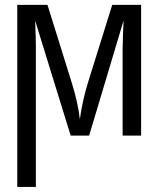

<svg xmlns="http://www.w3.org/2000/svg" viewBox="-20 -548 640 776"><path d="M475.6 0V-353.5L477.1 -409.2L479.5 -465.3L340.3 0H265.6L122.1 -464.4Q125 -388.2 125 -353.5V207.5H49.8V-528.3H171.9L269.5 -215.3Q295.4 -132.8 302.7 -65.9Q313.5 -143.6 335.9 -215.3L433.6 -528.3H550.3V0Z"/></svg>

Font: Cousine
Style: Regular
Weight: 400
Monospace: yes
Designer: Steve Matteson
Foundry: Ascender Corporation
Version: Version 1.20